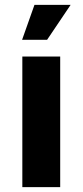

<svg xmlns="http://www.w3.org/2000/svg" viewBox="-20 -771 341 791"><path d="M72 0V-538H228V0ZM71 -607 122 -751H271L174 -607Z"/></svg>

Font: Montserrat Z
Style: Bold
Weight: 700
Designer: Julieta Ulanovsky
Foundry: Julieta Ulanovsky
Version: Version 8.000